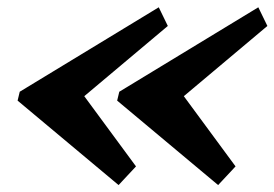

<svg xmlns="http://www.w3.org/2000/svg" viewBox="-20 -658 772 540"><path d="M497 -387.5 642.5 -190 593.5 -137.5 309.5 -375 315.5 -400 706.5 -637.5 732 -585ZM217 -387.5 362.5 -190 313.5 -137.5 29.5 -375 35.5 -400 426.5 -637.5 452 -585Z"/></svg>

Font: Besley* Narrow Heavy
Style: Italic
Weight: 800
Width: 4
Italic angle: -13°
Designer: Owen Earl
Foundry: indestructible type*
Version: Version 3.000; ttfautohint (v1.8.3)